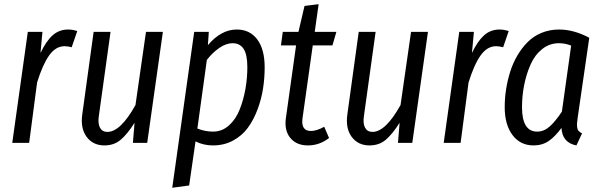

<svg xmlns="http://www.w3.org/2000/svg" viewBox="-20 -677 2852 910"><path d="M303.2 -537.1Q323.2 -537.1 346.2 -529.8L319.8 -453.1Q301.3 -458 286.1 -458Q244.1 -458 213.1 -414.6Q182.1 -371.1 155.8 -286.1L118.2 0H38.1L111.8 -525.9H181.2L171.9 -425.8Q198.2 -481.4 229 -509.3Q259.8 -537.1 303.2 -537.1Z M475.1 12.2Q420.4 12.2 390.4 -28.6Q360.4 -69.3 370.1 -136.2L423.8 -525.9H503.9L448.7 -128.9Q442.9 -91.8 453.9 -71.8Q464.8 -51.8 488.8 -51.8Q551.3 -51.8 622.1 -179.2L671.9 -525.9H752L677.7 0H609.9L617.7 -95.2Q584.5 -42.5 552.7 -15.1Q521 12.2 475.1 12.2Z M796.4 212.9 900.4 -525.9H969.7L965.3 -462.9Q1027.8 -537.1 1102.5 -537.1Q1163.6 -537.1 1199 -490.5Q1234.4 -443.8 1234.4 -357.9Q1234.4 -306.6 1226.6 -256.6Q1218.8 -206.5 1200.2 -157.2Q1181.6 -107.9 1154.3 -70.8Q1127 -33.7 1084.5 -10.7Q1042 12.2 989.7 12.2Q944.3 12.2 906.7 -6.8L876.5 202.1ZM989.7 -53.2Q1032.2 -53.2 1064.9 -82.3Q1097.7 -111.3 1116 -158Q1134.3 -204.6 1143.3 -255.9Q1152.3 -307.1 1152.3 -358.9Q1152.3 -418 1134.8 -445.1Q1117.2 -472.2 1082.5 -472.2Q1051.8 -472.2 1019.5 -450Q987.3 -427.7 960.4 -393.1L915.5 -67.9Q951.7 -53.2 989.7 -53.2Z M1462.4 -461.9 1413.6 -115.2Q1406.2 -56.2 1453.6 -56.2Q1480.5 -56.2 1516.6 -76.2L1539.6 -22.9Q1494.1 12.2 1439.5 12.2Q1384.3 12.2 1355.2 -24.2Q1326.2 -60.5 1335.4 -120.1L1383.3 -461.9H1311.5L1320.3 -525.9H1394.5L1423.3 -648.9L1490.2 -657.2L1471.7 -525.9H1574.2L1555.7 -461.9Z M1731.4 12.2Q1676.8 12.2 1646.7 -28.6Q1616.7 -69.3 1626.5 -136.2L1680.2 -525.9H1760.3L1705.1 -128.9Q1699.2 -91.8 1710.2 -71.8Q1721.2 -51.8 1745.1 -51.8Q1807.6 -51.8 1878.4 -179.2L1928.2 -525.9H2008.3L1934.1 0H1866.2L1874 -95.2Q1840.8 -42.5 1809.1 -15.1Q1777.3 12.2 1731.4 12.2Z M2348.1 -537.1Q2368.2 -537.1 2391.1 -529.8L2364.7 -453.1Q2346.2 -458 2331.1 -458Q2289.1 -458 2258.1 -414.6Q2227.1 -371.1 2200.7 -286.1L2163.1 0H2083L2156.7 -525.9H2226.1L2216.8 -425.8Q2243.2 -481.4 2273.9 -509.3Q2304.7 -537.1 2348.1 -537.1Z M2629.9 -537.1Q2699.7 -537.1 2772.9 -498L2717.8 -118.2Q2715.3 -100.6 2714.8 -92.3Q2714.4 -84 2715.6 -73.2Q2716.8 -62.5 2722.7 -56.2Q2728.5 -49.8 2738.8 -44.9L2711.9 12.2Q2645 -0.5 2641.1 -70.8Q2611.8 -30.3 2581.1 -9Q2550.3 12.2 2508.8 12.2Q2445.8 12.2 2408.9 -37.1Q2372.1 -86.4 2372.1 -168.9Q2372.1 -210.4 2378.4 -252.2Q2384.8 -293.9 2397.7 -335.7Q2410.6 -377.4 2431.9 -413.6Q2453.1 -449.7 2480.7 -477.5Q2508.3 -505.4 2546.6 -521.2Q2585 -537.1 2629.9 -537.1ZM2628.9 -472.2Q2584.5 -472.2 2549.6 -444.3Q2514.6 -416.5 2494.6 -371.1Q2474.6 -325.7 2464.4 -274.2Q2454.1 -222.7 2454.1 -168.9Q2454.1 -53.2 2525.9 -53.2Q2558.1 -53.2 2585.4 -77.6Q2612.8 -102.1 2643.1 -147.9L2687 -460.9Q2659.2 -472.2 2628.9 -472.2Z"/></svg>

Font: Fira Sans Compressed Book
Style: Italic
Weight: 350
Width: 3
Italic angle: -8°
Designer: Carrois Corporate & Edenspiekermann AG
Foundry: Carrois Corporate GbR & Edenspiekermann AG
Version: Version 4.203;PS 004.203;hotconv 1.0.88;makeotf.lib2.5.64775